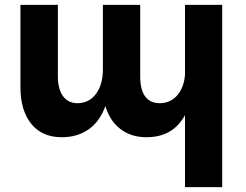

<svg xmlns="http://www.w3.org/2000/svg" viewBox="-20 -558 1009 789"><path d="M740.2 -538.1H893.1V210.9H740.2V-85Q690.9 5.9 582 5.9Q519 5.9 475.1 -27.6Q431.2 -61 413.1 -122.1Q390.1 -58.6 344.2 -26.4Q298.3 5.9 233.9 5.9Q152.8 5.9 108.4 -49.1Q64 -104 64 -200.2V-538.1H217.8V-244.1Q217.8 -192.4 238.8 -163.1Q259.8 -133.8 299.8 -133.8Q347.7 -135.3 375.2 -173.3Q402.8 -211.4 402.8 -272V-538.1H556.2V-244.1Q556.2 -133.8 638.2 -133.8Q682.1 -135.3 709 -167Q735.8 -198.7 740.2 -250Z"/></svg>

Font: Montserrat arm SemiBold
Style: Regular
Weight: 600
Designer: Julieta Ulanovsky
Foundry: Julieta Ulanovsky
Version: Version 6.000;PS 006.000;hotconv 1.0.88;makeotf.lib2.5.64775